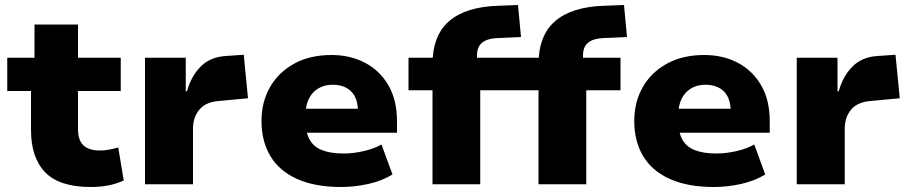

<svg xmlns="http://www.w3.org/2000/svg" viewBox="-20 -737 3638 768"><path d="M343 11Q218 11 161 -47.5Q104 -106 104 -217V-373H9V-506H118V-639H292V-506H463V-373H292V-220Q292 -176 314 -155.5Q336 -135 380 -135Q398 -135 416.5 -138.5Q435 -142 453 -147L475 -15Q444 -1 411.5 5Q379 11 343 11Z M560 0V-506H723V-372H728Q744 -431 782 -470Q820 -509 883 -513L955 -518L972 -344L855 -333Q803 -329 777.5 -298.5Q752 -268 752 -223V0Z M1345 11Q1239 11 1167.5 -21.5Q1096 -54 1061 -113.5Q1026 -173 1026 -253Q1026 -328 1059.5 -387.5Q1093 -447 1156 -482Q1219 -517 1306 -517Q1381 -517 1440 -486Q1499 -455 1533.5 -396Q1568 -337 1568 -251V-206H1179V-302H1421L1412 -288Q1412 -344 1385 -371Q1358 -398 1310 -398Q1278 -398 1253.5 -383.5Q1229 -369 1215.5 -342Q1202 -315 1202 -276V-256Q1202 -209 1218 -179.5Q1234 -150 1268 -136.5Q1302 -123 1355 -123Q1393 -123 1434.5 -132.5Q1476 -142 1506 -159L1550 -39Q1507 -13 1452.5 -1Q1398 11 1345 11Z M1710 0V-376H1614V-506H1764L1710 -451V-479Q1710 -595 1776.5 -652.5Q1843 -710 1974 -714L2052 -717L2064 -589L1975 -585Q1945 -584 1926 -576.5Q1907 -569 1897.5 -554Q1888 -539 1888 -515V-501L1875 -506H2038V-376H1901V0Z M2134 0V-376H2038V-506H2188L2134 -451V-479Q2134 -595 2200.5 -652.5Q2267 -710 2398 -714L2476 -717L2488 -589L2399 -585Q2369 -584 2350 -576.5Q2331 -569 2321.5 -554Q2312 -539 2312 -515V-501L2299 -506H2462V-376H2325V0Z M2836 11Q2730 11 2658.5 -21.5Q2587 -54 2552 -113.5Q2517 -173 2517 -253Q2517 -328 2550.5 -387.5Q2584 -447 2647 -482Q2710 -517 2797 -517Q2872 -517 2931 -486Q2990 -455 3024.5 -396Q3059 -337 3059 -251V-206H2670V-302H2912L2903 -288Q2903 -344 2876 -371Q2849 -398 2801 -398Q2769 -398 2744.5 -383.5Q2720 -369 2706.5 -342Q2693 -315 2693 -276V-256Q2693 -209 2709 -179.5Q2725 -150 2759 -136.5Q2793 -123 2846 -123Q2884 -123 2925.5 -132.5Q2967 -142 2997 -159L3041 -39Q2998 -13 2943.5 -1Q2889 11 2836 11Z M3167 0V-506H3330V-372H3335Q3351 -431 3389 -470Q3427 -509 3490 -513L3562 -518L3579 -344L3462 -333Q3410 -329 3384.5 -298.5Q3359 -268 3359 -223V0Z"/></svg>

Font: Nunito Sans 7pt Black
Style: Regular
Weight: 900
Designer: Vernon Adams
Foundry: Vernon Adams
Version: Version 3.101;gftools[0.9.27]